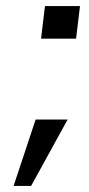

<svg xmlns="http://www.w3.org/2000/svg" viewBox="-20 -504 296 636"><path d="M232 -376 245 -484H129L116 -376ZM204 -108H98L25 112H83Z"/></svg>

Font: Gamestation Text
Style: Italic
Weight: 400
Designer: Jonas Hecksher
Foundry: Jonas Hecksher, Playtypeª, e-types AS
Version: Version 1.003